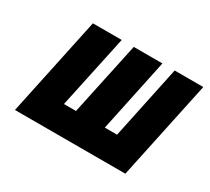

<svg xmlns="http://www.w3.org/2000/svg" viewBox="-105 -671 919 842"><g transform="rotate(30 354.5 -250.0)"><path d="M564 -500 486 -130H424L502 -500H357L278 -130H217L296 -500H150L44 0H603L709 -500Z"/></g></svg>

Font: Advent Pro ExtraBold
Style: Italic
Weight: 800
Italic angle: -12°
Version: Version 3.000